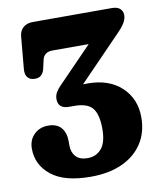

<svg xmlns="http://www.w3.org/2000/svg" viewBox="-81 -765 701 839"><g transform="rotate(-10 270.0 -345.0)"><path d="M516.5 -207.5Q516.5 -142 485 -93Q453.5 -44 394.8 -17Q336 10 255 10Q137.5 10 79.5 -36.8Q21.5 -83.5 21.5 -155Q21.5 -194 46.2 -218.2Q71 -242.5 109 -242.5Q147 -242.5 166.2 -220.2Q185.5 -198 185.5 -160V-140.5Q185.5 -110 203 -91.2Q220.5 -72.5 254.5 -72.5Q293 -72.5 316.5 -100Q340 -127.5 340 -187.5Q340 -252 317.2 -279.8Q294.5 -307.5 236 -307.5H213.5Q165 -307.5 165 -350Q165 -366.5 173 -380Q181 -393.5 195 -407.5L345.5 -562.5H185Q146 -562.5 139 -527L131.5 -493.5Q128 -475.5 117.5 -464.5Q107 -453.5 87 -454Q68 -454 56.8 -466.2Q45.5 -478.5 47.5 -503.5L60.5 -646.5Q62.5 -671 78.5 -685.5Q94.5 -700 122.5 -700H472.5Q496.5 -700 508.5 -689Q520.5 -678 520.5 -661Q520.5 -644.5 510.5 -627Q500.5 -609.5 475 -584L290.5 -393.5Q300.5 -394 310.5 -394Q405.5 -394 461 -342Q516.5 -290 516.5 -207.5Z"/></g></svg>

Font: Fraunces 144pt SuperSoft
Style: Bold
Weight: 700
Version: Version 1.000;[b76b70a41]